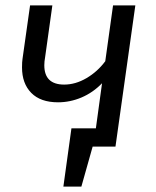

<svg xmlns="http://www.w3.org/2000/svg" viewBox="-20 -546 581 715"><path d="M484 -526 410 0H325L283 149H216L246 -68H337L360 -236Q326 -201 283.5 -183Q241 -165 196 -165Q131 -165 96.5 -200Q62 -235 62 -295Q62 -316 64 -328L92 -526H175L148 -333Q145 -317 145 -303Q145 -231 219 -231Q261 -231 302 -255Q343 -279 372 -318L401 -526Z"/></svg>

Font: FiraGO Book
Style: Italic
Weight: 350
Italic angle: -8°
Designer: bBox Type GmbH
Foundry: bBox Type GmbH
Version: Version 1.001